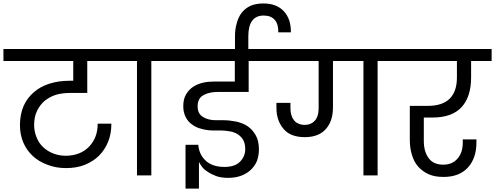

<svg xmlns="http://www.w3.org/2000/svg" viewBox="-47 -1027 2898 1124"><path d="M676.8 -669.9H463.9V-482.9H362.8Q319.8 -482.9 280.8 -472.2Q245.1 -460.9 214.8 -437Q187.5 -414.1 169.9 -377.9Q152.8 -342.8 152.8 -294.9Q152.8 -258.8 167 -223.1Q180.7 -189 205.1 -166Q231 -141.6 264.2 -128.9Q298.3 -115.2 337.9 -115.2Q379.4 -115.2 415 -128.9Q447.3 -141.1 474.1 -168Q499.5 -194.8 512.2 -228Q524.9 -261.2 524.9 -303.2H605Q605 -243.2 585.9 -196.8Q566.9 -149.9 532.2 -115.2Q499.5 -82.5 449.2 -62Q401.4 -43 339.8 -43Q279.8 -43 231.9 -62Q180.7 -80.6 146 -112.8Q109.4 -146.5 89.8 -191.9Q69.8 -238.8 69.8 -293.9Q69.8 -356.4 90.8 -405.8Q111.8 -453.6 150.9 -486.8Q188.5 -520 242.2 -537.1Q295.9 -554.2 358.9 -554.2H381.8V-669.9H-26.9V-740.2H676.8Z M623 -740.2H969.7V-669.9H838.9V0H754.9V-669.9H623Z M1113.8 -179.2Q1118.2 -122.6 1157.7 -85.9Q1196.8 -49.8 1267.1 -49.8Q1329.1 -49.8 1358.9 -81.1Q1388.7 -112.3 1388.7 -153.8Q1388.7 -185.5 1377 -207Q1365.7 -227.1 1344.7 -241.2Q1323.7 -253.9 1299.8 -257.8Q1268.6 -263.2 1248 -263.2H1194.8Q1159.7 -264.6 1131.8 -272.9Q1101.6 -279.8 1077.6 -297.9Q1053.2 -314.9 1040 -341.8Q1025.9 -369.1 1025.9 -405.8Q1025.9 -446.8 1042 -474.1Q1058.6 -502.4 1084 -519Q1109.4 -535.6 1142.1 -543Q1172.9 -549.8 1209 -549.8H1327.6V-669.9H907.7V-740.2H1328.6V-814Q1328.6 -855.5 1338.9 -891.1Q1348.1 -926.8 1367.7 -952.1Q1387.7 -978 1419.9 -993.2Q1452.6 -1006.8 1494.6 -1006.8Q1573.2 -1006.8 1615.7 -960Q1657.2 -914.1 1655.8 -837.9H1582Q1583.5 -884.3 1562 -910.2Q1539.1 -936 1497.1 -936Q1406.7 -936 1406.7 -814V-740.2H1561V-669.9H1408.7V-488.8H1231.9Q1211.4 -488.8 1189.9 -485.8Q1167 -481.4 1149.9 -473.1Q1129.9 -463.4 1120.6 -448.2Q1109.9 -430.7 1109.9 -404.8Q1109.9 -360.4 1142.1 -341.8Q1171.9 -323.2 1218.8 -323.2H1262.7Q1295.4 -323.2 1337.9 -314.9Q1377 -305.7 1403.8 -287.1Q1432.1 -267.6 1450.7 -233.9Q1468.8 -201.2 1468.8 -151.9Q1468.8 -118.2 1458 -86.9Q1446.8 -58.1 1423.8 -35.2Q1400.9 -12.2 1366.7 1Q1332.5 14.2 1289.1 14.2Q1247.6 14.2 1218.8 3.9Q1188 -7.8 1168 -22Q1146 -35.6 1134.8 -51.8Q1120.6 -71.8 1117.7 -79.1V77.1H1039.1V-179.2Z M1902.3 -399.9Q1902.3 -363.3 1893.6 -332Q1884.8 -301.3 1864.3 -275.9Q1843.3 -250.5 1813.5 -237.8Q1780.8 -224.1 1738.3 -224.1Q1653.3 -224.1 1613.3 -272Q1571.3 -320.8 1571.3 -395V-424.8H1653.3V-394Q1653.3 -374 1657.2 -358.9Q1662.1 -339.4 1671.4 -327.1Q1681.6 -311.5 1696.3 -305.2Q1713.9 -295.9 1735.4 -295.9Q1758.8 -295.9 1776.4 -305.2Q1790 -312 1802.2 -328.1Q1811 -341.3 1815.4 -360.8Q1818.4 -378.9 1818.4 -397V-669.9H1496.6V-740.2H2295.4V-669.9H2163.6V0H2080.6V-669.9H1902.3Z M2831.1 -669.9H2710.9V-574.2Q2710.9 -461.4 2656.2 -400.9Q2600.1 -338.9 2484.9 -338.9H2434.1V-202.1Q2434.1 -139.6 2461.9 -102.1Q2489.3 -63 2547.9 -63Q2601.6 -63 2631.8 -99.1Q2662.1 -133.8 2662.1 -191.9V-210.9H2742.2V-193.8Q2742.2 -100.6 2691.9 -45.9Q2641.6 8.8 2549.8 8.8Q2497.6 8.8 2462.9 -6.8Q2426.3 -23.4 2400.9 -51.8Q2376.5 -79.1 2364.3 -121.1Q2352.1 -161.6 2352.1 -207V-407.2H2457Q2627.9 -407.2 2627.9 -574.2V-669.9H2242.2V-740.2H2831.1Z"/></svg>

Font: PoppinsZ
Style: Regular
Weight: 400
Designer: Ninad Kale (Devanagari), Jonny Pinhorn (Latin)
Foundry: Indian Type Foundry
Version: Version 3.002;FEAKit 1.0